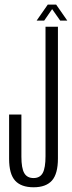

<svg xmlns="http://www.w3.org/2000/svg" viewBox="-20 -788 304 812"><path d="M122 4Q174.5 4 199.8 -24.5Q225 -53 225 -118V-675H172.5V-127.5Q172.5 -78 160.8 -56.5Q149 -35 122 -35Q94.5 -35 82.5 -56Q70.5 -77 70.5 -125.5V-303.5H18.5V-116.5Q18.5 -52 44 -24Q69.5 4 122 4ZM135 -701H167L200.5 -749.5L234.5 -701H264.5L217.5 -768.5H182Z"/></svg>

Font: Anybody ExtraCondensed Light
Style: Regular
Weight: 300
Width: 2
Version: Version 1.113;gftools[0.9.25]